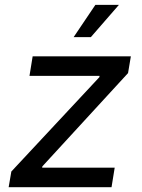

<svg xmlns="http://www.w3.org/2000/svg" viewBox="-20 -781 592 801"><path d="M16.1 0 27.3 -65.4 394.5 -459 395.5 -464.4H103L116.2 -545.9H525.9L514.2 -476.1L156.7 -86.9L155.8 -81.5H458.5L445.3 0ZM287.1 -626 377.9 -760.7H476.1L358.9 -626Z"/></svg>

Font: Inter
Style: Italic
Weight: 400
Italic angle: -9.3988°
Designer: Rasmus Andersson
Foundry: rsms
Version: Version 4.001;git-66647c0bb